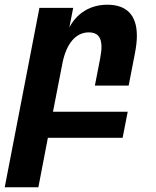

<svg xmlns="http://www.w3.org/2000/svg" viewBox="-36 -580 658 808"><path d="M-16.1 208H125.5L165.5 0H480L501.5 -109.9H187L226.6 -313C242.7 -395.5 282.2 -443.8 337.9 -443.8C373 -443.8 391.1 -424.8 391.1 -383.3C391.1 -369.6 389.2 -353 385.3 -333L363.3 -219.7H505.4L531.7 -355C537.1 -382.8 540 -407.2 540 -429.7C540 -516.6 496.6 -560.1 416 -560.1C345.2 -560.1 289.1 -526.4 255.9 -464.8L272 -546.9H129.9Z"/></svg>

Font: Hack
Style: Bold Oblique
Weight: 700
Italic angle: -12°
Monospace: yes
Designer: Christopher Simpkins
Foundry: Christopher Simpkins
Version: Version 2.010